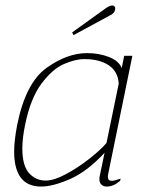

<svg xmlns="http://www.w3.org/2000/svg" viewBox="-20 -675 523 705"><path d="M245 -556 366 -643Q382 -655 393 -655Q398 -655 401 -651Q404 -647 403 -641Q401 -626 383 -618L250 -546ZM32 -119Q32 -158 43 -216Q74 -370 150 -425Q226 -480 300 -480Q343 -480 379.5 -466Q416 -452 427 -425L436 -470H466L378 -40Q376 -30 376 -26Q376 -11 391 -11Q399 -11 423 -19L421 -11Q397 10 372 10Q360 10 352.5 3Q345 -4 345 -17Q345 -24 346 -28L364 -114Q300 -45 237 -17.5Q174 10 131 10Q32 10 32 -119ZM371 -150 416 -368Q413 -413 379 -435.5Q345 -458 290 -458Q256 -458 214 -439.5Q172 -421 132 -367.5Q92 -314 72 -216Q62 -167 62 -130Q62 -67 86.5 -39.5Q111 -12 148 -12Q178 -12 222 -35.5Q266 -59 308 -92Q350 -125 371 -150Z"/></svg>

Font: Taviraj Thin
Style: Italic
Weight: 250
Italic angle: -12°
Designer: Katatrad Team
Foundry: CadsonDemak
Version: Version 1.001